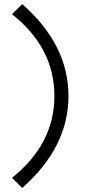

<svg xmlns="http://www.w3.org/2000/svg" viewBox="-20 -860 540 960"><path d="M40 29.3Q252 -140.6 252 -379.9Q252 -621.1 40 -789.1L90.8 -839.8Q322.3 -636.7 322.3 -379.9Q322.3 -124 90.8 80.1Z"/></svg>

Font: MotoyaLCedar
Style: W3 mono
Weight: 400
Version: Version 1.01